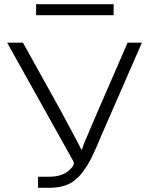

<svg xmlns="http://www.w3.org/2000/svg" viewBox="-20 -899 715 919"><path d="M14.2 -694.8H89.8L272.9 -365.2Q360.8 -201.2 371.1 -180.2L382.8 -213.9L444.8 -358.9L590.8 -694.8H659.2L462.9 -245.1Q460.9 -240.2 450.9 -216.6Q440.9 -192.9 436 -182.4Q431.2 -171.9 420.7 -149.4Q410.2 -127 401.1 -113Q392.1 -99.1 380.1 -81.5Q368.2 -64 355 -51.5Q341.8 -39.1 328.1 -28.8Q285.2 0 212.9 0H162.1V-53.2H217.8Q291 -53.2 327.1 -101.1Q338.4 -115.2 330.1 -128.9ZM152.8 -826.2V-878.9H523.9V-826.2Z"/></svg>

Font: CMU Bright
Style: Roman
Weight: 500
Version: Version 0.7.0